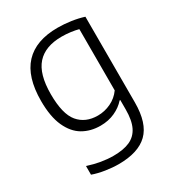

<svg xmlns="http://www.w3.org/2000/svg" viewBox="-185 -663 923 1006"><g transform="rotate(-30 276.0 -160.0)"><path d="M83.5 205V152.5Q163 178.5 235.5 178.5Q297 178.5 335.5 161Q374 143.5 393 104.5Q412 65.5 412 0V-57H408Q382 -27.5 343 -9.8Q304 8 256 8Q196.5 8 150.5 -18.8Q104.5 -45.5 77.2 -105.2Q50 -165 50 -260Q50 -405.5 117.2 -477.5Q184.5 -549.5 316 -549.5Q355.5 -549.5 396.8 -543.5Q438 -537.5 472 -526.5V-8Q472 117.5 414.2 173.8Q356.5 230 237.5 230Q200.5 230 158.8 223.5Q117 217 83.5 205ZM412 -115.5V-486Q391.5 -491.5 365 -495Q338.5 -498.5 311.5 -498.5Q212 -498.5 162 -442.8Q112 -387 112 -265.5Q112 -145 154 -95Q196 -45 270.5 -45Q311.5 -45 349.5 -63Q387.5 -81 412 -115.5Z"/></g></svg>

Font: Encode Sans Light
Style: Regular
Weight: 300
Designer: Multiple Designers
Foundry: Impallari Type
Version: Version 2.000